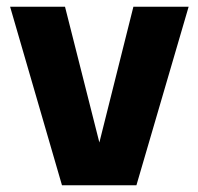

<svg xmlns="http://www.w3.org/2000/svg" viewBox="-20 -550 589 570"><path d="M164 0 10 -530H173L275 -127L376 -530H540L385 0Z"/></svg>

Font: Cooper Hewitt
Style: Bold
Weight: 711
Designer: Village Type and Design LLC
Foundry: Cooper Hewitt Smithsonian Design Museum
Version: 1.000